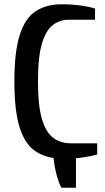

<svg xmlns="http://www.w3.org/2000/svg" viewBox="-20 -730 488 895"><path d="M266 145Q252 118 242.5 80Q233 42 229 0L334 -35V145ZM277 10Q202 10 150.5 -21.5Q99 -53 73 -131.5Q47 -210 47 -350Q47 -490 72.5 -568.5Q98 -647 147.5 -678.5Q197 -710 267 -710Q317 -710 359 -704Q401 -698 423 -690V-638H300Q259 -638 226.5 -613.5Q194 -589 175.5 -527Q157 -465 157 -350Q157 -236 176 -173.5Q195 -111 229.5 -86.5Q264 -62 310 -62H433V-10Q411 -3 369 3.5Q327 10 277 10Z"/></svg>

Font: Cuprum SemiBold
Style: Regular
Weight: 600
Designer: Jovanny Lemonad
Foundry: Jovanny Lemonad
Version: Version 3.000